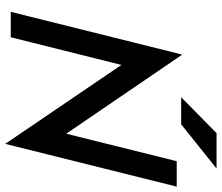

<svg xmlns="http://www.w3.org/2000/svg" viewBox="-76 -738 836 723"><g transform="rotate(90 341.5 -377.0)"><path d="M522.2 20.8 225 -416.7 120.8 0H25L186.1 -645.8L484 -209L587.5 -625H683.3ZM346.5 -641.7 481.9 -775H615.3L448.6 -641.7Z"/></g></svg>

Font: Afacad Medium
Style: Italic
Weight: 500
Italic angle: -14°
Designer: Kristian Moeller
Foundry: Dicotype
Version: Version 1.000; ttfautohint (v1.8.4.7-5d5b)